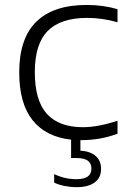

<svg xmlns="http://www.w3.org/2000/svg" viewBox="-20 -570 532 794"><path d="M124 -272Q124 -154 174 -99Q224 -44 323 -44Q384.5 -44 466 -70.5V-17Q395 9.5 317 9.5H312.5V53Q353.5 55.5 375.8 75.2Q398 95 398 128.5Q398 165 371.5 184.5Q345 204 297 204Q272 204 246.8 199Q221.5 194 204 185V150Q248 171 295.5 171Q327 171 342.5 160.2Q358 149.5 358 127Q358 104.5 342.5 94Q327 83.5 295 83.5H274V7.5Q169.5 -4 114.5 -73.2Q59.5 -142.5 59.5 -270.5Q59.5 -411 130.2 -480.2Q201 -549.5 337.5 -549.5Q407.5 -549.5 466 -532V-478Q402.5 -496 340.5 -496Q231 -496 177.5 -442.2Q124 -388.5 124 -272Z"/></svg>

Font: Encode Sans Expanded Light
Style: Regular
Weight: 300
Width: 7
Designer: Multiple Designers
Foundry: Impallari Type
Version: Version 2.000